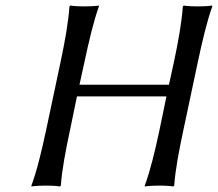

<svg xmlns="http://www.w3.org/2000/svg" viewBox="-20 -668 784 691"><path d="M606 -445 588 -363H266L284 -445C300 -520 317 -592 336 -645V-648C336 -648 318 -645 283 -645C249 -645 233 -648 233 -648L230 -645C226 -588 214 -520 198 -445L146 -200C130 -125 113 -54 93 0V3C93 3 111 0 146 0C180 0 196 3 196 3L199 0C203 -57 216 -125 232 -200L257 -321H579L554 -200C538 -125 521 -54 501 0V3C501 3 519 0 554 0C588 0 604 3 604 3L607 0C611 -57 624 -125 640 -200L692 -445C708 -520 725 -592 744 -645V-648C744 -648 726 -645 691 -645C657 -645 641 -648 641 -648L638 -645C634 -588 622 -520 606 -445Z"/></svg>

Font: Libertinus Sans
Style: Italic
Weight: 400
Italic angle: -12°
Designer: Philipp H. Poll, Khaled Hosny
Foundry: Caleb Maclennan
Version: Version 7.050;RELEASE